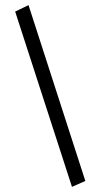

<svg xmlns="http://www.w3.org/2000/svg" viewBox="-20 -685 390 747"><path d="M260 42 39 -640 91 -665 312 19Z"/></svg>

Font: Inconsolata ExtraCondensed
Style: Regular
Weight: 400
Width: 2
Monospace: yes
Designer: Raph Levien, Cyreal, Brenton Simpson
Foundry: Raph Levien, Cyreal, Google
Version: Version 3.001; ttfautohint (v1.8.2.53-6de2)